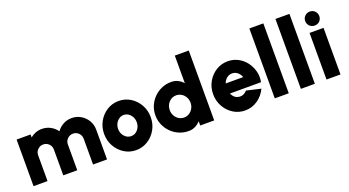

<svg xmlns="http://www.w3.org/2000/svg" viewBox="-53 -1336 3520 1936"><g transform="rotate(-20 1707.0 -368.5)"><path d="M60 0V-500H210V-468.5Q235 -490 267 -502Q299 -514 334.5 -514Q384.5 -514 426.5 -491.2Q468.5 -468.5 494.5 -430.5Q521 -468.5 562.8 -491.2Q604.5 -514 654 -514Q708 -514 752 -487.8Q796 -461.5 822.2 -417.5Q848.5 -373.5 848.5 -319.5V0H698.5V-277.5Q698.5 -312.5 673.8 -337.2Q649 -362 614 -362Q579 -362 554 -337.2Q529 -312.5 529 -277.5V0H379V-277.5Q379 -312.5 354.5 -337.2Q330 -362 294.5 -362Q259.5 -362 234.8 -337.2Q210 -312.5 210 -277.5V0Z M1158.5 13Q1089.5 13 1032.8 -22.5Q976 -58 942.2 -117.8Q908.5 -177.5 908.5 -250Q908.5 -323 942.2 -383Q976 -443 1032.8 -478.5Q1089.5 -514 1158.5 -514Q1227.5 -514 1284.2 -478.5Q1341 -443 1374.8 -383Q1408.5 -323 1408.5 -250Q1408.5 -177.5 1374.8 -117.8Q1341 -58 1284.2 -22.5Q1227.5 13 1158.5 13ZM1158.5 -137Q1201.5 -137 1230 -170.8Q1258.5 -204.5 1258.5 -250Q1258.5 -281.5 1244.8 -307.5Q1231 -333.5 1208.2 -348.8Q1185.5 -364 1158.5 -364Q1130.5 -364 1107.8 -348.2Q1085 -332.5 1071.8 -306.5Q1058.5 -280.5 1058.5 -250Q1058.5 -202 1088.2 -169.5Q1118 -137 1158.5 -137Z M1848.5 -750H1998.5V0H1848.5V-46Q1825.5 -20 1793.8 -3.5Q1762 13 1721.5 13Q1667 13 1619.5 -7.5Q1572 -28 1535.8 -64.2Q1499.5 -100.5 1479 -148Q1458.5 -195.5 1458.5 -250Q1458.5 -304.5 1479 -352Q1499.5 -399.5 1535.8 -435.8Q1572 -472 1619.5 -492.5Q1667 -513 1721.5 -513Q1762 -513 1793.8 -496.8Q1825.5 -480.5 1848.5 -454ZM1723.5 -131Q1754.5 -131 1780 -147Q1805.5 -163 1820.5 -190Q1835.5 -217 1835.5 -250Q1835.5 -283 1820.5 -310Q1805.5 -337 1780 -353Q1754.5 -369 1723.5 -369Q1676.5 -369 1644.5 -334.2Q1612.5 -299.5 1612.5 -250Q1612.5 -217 1627.5 -190Q1642.5 -163 1667.8 -147Q1693 -131 1723.5 -131Z M2328.5 13Q2259.5 13 2202.8 -22.5Q2146 -58 2112.2 -118Q2078.5 -178 2078.5 -250.5Q2078.5 -323.5 2112.2 -383.2Q2146 -443 2202.8 -478.5Q2259.5 -514 2328.5 -514Q2388.5 -514 2438.2 -487.8Q2488 -461.5 2522.2 -416.8Q2556.5 -372 2571 -316Q2585.5 -260 2574 -200.5H2240.5Q2251 -174 2272.2 -156Q2293.5 -138 2328.5 -137Q2350.5 -136.5 2369.2 -146.5Q2388 -156.5 2402 -173.5L2555 -138Q2524.5 -71.5 2464 -29.2Q2403.5 13 2328.5 13ZM2235 -310.5H2422.5Q2411.5 -343 2386.2 -363.5Q2361 -384 2328.5 -384Q2296.5 -384 2271.2 -363.5Q2246 -343 2235 -310.5Z M2648.5 0V-750H2798.5V0Z M2928.5 0V-750H3078.5V0Z M3203.5 -500H3353.5V0H3203.5ZM3279 -552Q3247 -552 3225 -573.5Q3203 -595 3203 -627Q3203 -658.5 3225 -680.2Q3247 -702 3279 -702Q3310.5 -702 3332.2 -680.2Q3354 -658.5 3354 -627Q3354 -595 3332.8 -573.5Q3311.5 -552 3279 -552Z"/></g></svg>

Font: Urbanist Black
Style: Regular
Weight: 900
Designer: Corey Hu
Foundry: Corey Hu
Version: Version 1.330; ttfautohint (v1.8.4.7-5d5b)